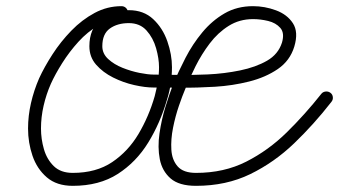

<svg xmlns="http://www.w3.org/2000/svg" viewBox="-20 -582 1100 623"><path d="M374 -562Q383 -562 389 -556Q395 -550 395 -541Q395 -532 389 -526Q383 -520 374 -520Q335 -520 299.5 -499.5Q264 -479 234.5 -446.5Q205 -414 182 -377.5Q159 -341 145 -310Q130 -276 121.5 -239Q113 -202 113 -165Q113 -131 122.5 -98Q132 -65 154.5 -43Q177 -21 216 -21Q292 -21 344 -56Q396 -91 429.5 -147.5Q463 -204 482 -270Q488 -293 492 -316.5Q496 -340 496 -364Q496 -392 486.5 -425.5Q477 -459 455.5 -483Q434 -507 398 -507Q361 -507 336.5 -489.5Q312 -472 312 -432Q312 -408 331 -390.5Q350 -373 377.5 -362Q405 -351 432.5 -345.5Q460 -340 478 -340Q506 -340 553 -339Q600 -338 654 -340.5Q708 -343 759 -353.5Q810 -364 846.5 -385Q883 -406 895 -444Q904 -475 889.5 -491.5Q875 -508 850 -514Q825 -520 801 -520Q757 -520 722 -498Q687 -476 660.5 -441Q634 -406 614.5 -367Q595 -328 581 -293Q572 -272 560.5 -238.5Q549 -205 541.5 -167.5Q534 -130 536 -96.5Q538 -63 556.5 -42Q575 -21 616 -21Q707 -21 779 -57.5Q851 -94 910.5 -152.5Q970 -211 1023 -278Q1028 -284 1036.5 -285Q1045 -286 1052 -281Q1059 -276 1060 -267Q1061 -258 1055 -251Q999 -179 934.5 -117Q870 -55 792 -17Q714 21 616 21Q561 21 533.5 -3Q506 -27 498.5 -65.5Q491 -104 497.5 -149Q504 -194 517 -236Q530 -278 542 -309Q559 -350 582 -394.5Q605 -439 636.5 -477Q668 -515 708.5 -538.5Q749 -562 801 -562Q839 -562 875.5 -548.5Q912 -535 930.5 -506.5Q949 -478 935 -431Q921 -385 881.5 -358Q842 -331 788.5 -317.5Q735 -304 677.5 -300.5Q620 -297 567 -297.5Q514 -298 478 -298Q451 -298 415.5 -306Q380 -314 347 -330.5Q314 -347 292 -372Q270 -397 270 -432Q270 -489 307 -519Q344 -549 398 -549Q446 -549 477 -520Q508 -491 523 -448Q538 -405 538 -364Q538 -337 534 -310.5Q530 -284 522 -259Q500 -183 461 -119.5Q422 -56 362 -17.5Q302 21 216 21Q164 21 132 -6.5Q100 -34 85.5 -76.5Q71 -119 71 -165Q71 -206 80.5 -247.5Q90 -289 107 -328Q124 -365 150.5 -406Q177 -447 211.5 -482.5Q246 -518 287 -540Q328 -562 374 -562Q374 -562 374 -562Q374 -562 374 -562Z"/></svg>

Font: FRB American Cursive Medium
Style: Italic
Weight: 500
Italic angle: -25°
Version: Version 2.0;Modular Font Editor K font №1